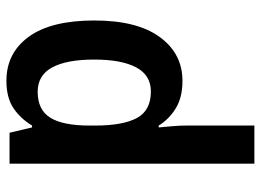

<svg xmlns="http://www.w3.org/2000/svg" viewBox="-130 -464 833 614"><g transform="rotate(-90 287.0 -156.5)"><path d="M336 -553Q425 -553 477 -481.5Q529 -410 529 -272Q529 -135 476 -62.5Q423 10 336 10Q283 10 248 -11.5Q213 -33 193 -66H187Q189 -45 191 -21.5Q193 2 193 22V240H71V-543H170L187 -471H193Q216 -509 249.5 -531Q283 -553 336 -553ZM301 -453Q243 -453 218 -412.5Q193 -372 193 -288V-269Q193 -181 217 -136Q241 -91 302 -91Q354 -91 379 -138Q404 -185 404 -272Q404 -360 379 -406.5Q354 -453 301 -453Z"/></g></svg>

Font: Noto Sans Georgian SemiCondensed SemiBold
Style: Regular
Weight: 600
Width: 4
Designer: Monotype Design Team, Akaki Razmadze
Foundry: Google LLC
Version: Version 2.005; ttfautohint (v1.8.4.7-5d5b)